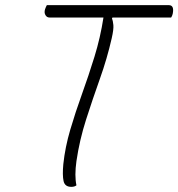

<svg xmlns="http://www.w3.org/2000/svg" viewBox="-20 -720 693 746"><path d="M277 0Q270 6 257 6Q232 6 227 -16.5Q222 -39 226 -82Q233 -148 253 -216Q273 -284 298.5 -354.5Q324 -425 347 -499.5Q370 -574 382 -652H172Q162 -652 156.5 -661.5Q151 -671 155 -684Q157 -689 158.5 -693Q160 -697 162 -700H636Q658 -700 651 -666Q650 -662 648.5 -658.5Q647 -655 645 -652H417L415 -648Q419 -639 420.5 -622.5Q422 -606 414 -571Q396 -492 368 -413.5Q340 -335 314.5 -255.5Q289 -176 277 -94Q269 -37 277 0Z"/></svg>

Font: Recursive Mn Csl St Lt
Style: Italic
Weight: 300
Italic angle: -15°
Monospace: yes
Version: Version 1.079;hotconv 1.0.112;makeotfexe 2.5.65598; ttfautoh